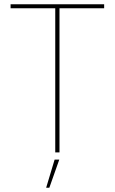

<svg xmlns="http://www.w3.org/2000/svg" viewBox="-20 -720 542 907"><path d="M241 0H261V-681H472V-700H30V-681H241ZM198 167H213L260 34H238Z"/></svg>

Font: Fixel Variable
Style: Regular
Weight: 100
Width: 3
Designer: AlfaBravo + MacPaw
Foundry: Kyrylo Tkachov, Marchela Mozhyna, Serhii Makarenko, Maria Weinstein, Zakhar Kryvoshyya
Version: Version 1.211